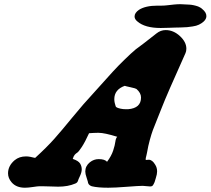

<svg xmlns="http://www.w3.org/2000/svg" viewBox="-20 -878 985 898"><path d="M735.4 -851.6Q749 -851.6 764.2 -853.5Q779.3 -855.5 794.4 -856.9Q809.6 -858.4 824.2 -858.4Q836.9 -858.4 844.7 -857.4Q845.7 -857.4 854 -856.9Q862.3 -856.4 864.7 -856.4Q867.2 -856.4 875 -855.5Q882.8 -854.5 886.2 -853.5Q889.6 -852.5 896 -851.1Q902.3 -849.6 906.7 -847.7Q911.1 -845.7 916.5 -842.8Q921.9 -839.8 925.8 -835.9Q945.3 -820.3 945.3 -802.7Q945.3 -789.1 932.6 -777.3Q922.9 -768.6 910.6 -762.7Q898.4 -756.8 881.3 -754.4Q864.3 -752 855.5 -751Q846.7 -750 824.2 -749.5Q801.8 -749 798.8 -749Q793.9 -749 769.5 -748Q745.1 -747.1 731.4 -747.1Q658.2 -747.1 623 -777.3Q609.4 -788.1 609.4 -800.8Q609.4 -809.6 614.7 -817.4Q620.1 -825.2 629.9 -832Q660.2 -851.6 716.8 -851.6ZM579.1 -367.2Q639.6 -372.1 639.6 -421.9Q639.6 -443.4 618.2 -461.9Q614.3 -464.8 589.4 -470.2Q564.5 -475.6 563.5 -476.6Q514.6 -459 514.6 -414.1Q514.6 -405.3 516.6 -396.5Q518.6 -387.7 520.5 -382.8L522.5 -377.9Q523.4 -377 528.3 -374.5Q533.2 -372.1 544.4 -369.6Q555.7 -367.2 568.4 -367.2ZM528.3 -238.3Q468.8 -256.8 441.4 -256.8Q440.4 -256.8 439 -256.8Q437.5 -256.8 436.5 -256.8Q427.7 -256.8 418.5 -256.3Q409.2 -255.9 403.3 -255.4Q397.5 -254.9 396.5 -254.9Q377.9 -213.9 362.8 -190.9Q347.7 -168 341.3 -164.1Q335 -160.2 329.6 -154.3Q324.2 -148.4 320.3 -134.8Q346.7 -126 354.5 -113.3Q362.3 -100.6 362.3 -85.9Q362.3 -72.3 354 -54.7Q345.7 -37.1 345.7 -35.2Q342.8 -23.4 332 -19.5Q297.9 -4.9 252 -4.9Q240.2 -4.9 217.3 -5.9Q194.3 -6.8 182.6 -6.8H163.1Q156.2 -6.8 133.8 -3.4Q111.3 0 96.7 0Q55.7 0 34.2 -25.4Q17.6 -44.9 17.6 -67.4Q17.6 -102.5 48.8 -128.9Q70.3 -146.5 101.6 -146.5Q111.3 -146.5 121.6 -144.5Q131.8 -142.6 138.7 -140.6L144.5 -139.6Q198.2 -188.5 233.4 -228Q268.6 -267.6 317.9 -328.1Q367.2 -388.7 426.8 -453.1Q440.4 -467.8 476.1 -507.8Q511.7 -547.9 535.6 -572.3Q559.6 -596.7 590.8 -626Q608.4 -641.6 615.2 -647.5Q622.1 -653.3 627 -656.2Q631.8 -659.2 653.8 -676.3Q675.8 -693.4 711.9 -721.7Q731.4 -737.3 754.9 -737.3Q791 -737.3 821.3 -709.5Q851.6 -681.6 851.6 -650.4Q851.6 -638.7 847.7 -629.9Q757.8 -429.7 737.3 -376Q729.5 -355.5 715.3 -320.8Q701.2 -286.1 694.8 -269Q688.5 -252 680.7 -223.6Q672.9 -195.3 668 -166Q667 -159.2 665 -151.9Q663.1 -144.5 662.1 -140.1Q661.1 -135.7 661.1 -132.8Q661.1 -129.9 664.1 -129.9Q665 -129.9 668.9 -130.4Q672.9 -130.9 675.8 -130.9Q692.4 -130.9 706.1 -107.4Q714.8 -93.8 714.8 -76.2Q714.8 -63.5 709 -45.9Q703.1 -28.3 703.1 -26.4Q698.2 -14.6 694.3 -10.3Q690.4 -5.9 682.6 -5.9Q676.8 -5.9 665.5 -7.3Q654.3 -8.8 647.5 -8.8Q628.9 -8.8 573.2 -4.4Q517.6 0 486.3 0Q437.5 0 409.2 -6.8Q391.6 -12.7 390.6 -29.3Q390.6 -31.2 384.8 -47.9Q378.9 -64.5 378.9 -76.2Q378.9 -101.6 400.4 -119.1Q418.9 -133.8 441.4 -133.8Q470.7 -133.8 480.5 -121.1Q501 -148.4 509.3 -173.8Q517.6 -199.2 519.5 -215.3Q521.5 -231.4 528.3 -238.3Z"/></svg>

Font: Essays1743
Style: BoldItalic
Weight: 700
Italic angle: -10°
Designer: Based on the typeface in a 1743 English translation of the essays of Montaigne.  PostScript/TrueType font designed by Jo
Version: Version 002.100